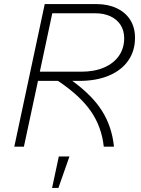

<svg xmlns="http://www.w3.org/2000/svg" viewBox="-20 -718 690 940"><path d="M199 -698H453Q509 -698 552 -677.5Q595 -657 618 -620Q641 -583 641 -533Q641 -469 608 -421.5Q575 -374 513.5 -348Q452 -322 369 -322H334Q433 -250 480.5 -173.5Q528 -97 538 0H488Q478 -96 425.5 -172.5Q373 -249 264 -322H166L97 0H50ZM378 -367Q442 -367 489.5 -387.5Q537 -408 562.5 -445Q588 -482 588 -531Q588 -568 570.5 -595.5Q553 -623 521 -638Q489 -653 447 -653H236L175 -367ZM268 48H320L266 202H235Z"/></svg>

Font: Azeret Mono Thin
Style: Italic
Weight: 100
Italic angle: -12°
Designer: Martin Vácha
Foundry: Displaay
Version: Version 1.000; Glyphs 3.0.3, build 3074